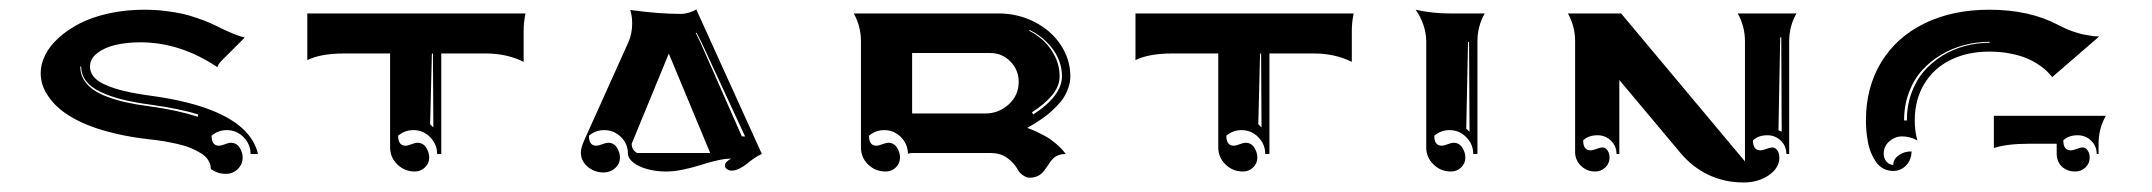

<svg xmlns="http://www.w3.org/2000/svg" viewBox="-20 -497 4518 403"><path d="M65.4 -343.8Q65.4 -362.5 74.7 -381.3Q84 -400.1 102.7 -417.2Q121.3 -434.3 147 -447.6Q172.6 -460.9 208 -468.8Q243.4 -476.6 283.2 -476.6Q305.9 -476.6 327 -474Q348.1 -471.4 363.3 -468Q378.4 -464.6 395 -458.7Q411.6 -452.9 421 -448.7Q430.4 -444.6 444.1 -437.7Q475.6 -422.4 493.7 -418.2L457.3 -381.8Q456.3 -380.9 454 -378.5Q451.7 -376.2 450.8 -375.4Q450 -374.5 448 -372.6Q446 -370.6 445.3 -369.8Q444.6 -368.9 443.1 -367.3Q441.7 -365.7 441 -364.9Q440.4 -364 439.5 -362.7Q438.5 -361.3 438 -360.4Q437.5 -359.4 437 -358.2Q436.5 -356.9 436.3 -356Q358.6 -408.2 274.4 -408.2Q246.6 -408.2 223.1 -402.8Q199.7 -397.5 184.3 -385.6Q168.9 -373.8 168.9 -357.4Q168.9 -342.5 181.2 -331.3Q193.4 -320.1 221.8 -311.2Q250.2 -302.2 296.1 -296.1Q379.4 -284.9 432.6 -262Q508.8 -229.2 521.5 -173.8H505.9Q505.9 -194.3 491.2 -209.1Q476.6 -223.9 456.1 -223.9Q438 -223.9 424.1 -212.2Q424.1 -191.4 439.2 -191.2Q444.3 -191.2 452 -194.2Q459.7 -197.3 464.8 -197.3Q476.3 -197.3 482.8 -187.3Q489.3 -177.2 489.3 -166.3Q489.3 -152.1 479 -142.1Q468.8 -132.1 454.1 -132.1Q436.5 -132.1 422.6 -142.3Q422.4 -152.3 417 -160.9Q411.6 -169.4 401.6 -175.5Q391.6 -181.6 379.8 -186.5Q367.9 -191.4 352.2 -194.9Q336.4 -198.5 322.3 -200.8Q308.1 -203.1 291.3 -204.8Q255.1 -209 224.2 -216.2Q193.4 -223.4 170.5 -232.1Q147.7 -240.7 129.6 -251.5Q111.6 -262.2 99.7 -273.4Q87.9 -284.7 80 -296.9Q72 -309.1 68.7 -320.6Q65.4 -332 65.4 -343.8ZM148.4 -357.4Q148.4 -342.5 155.5 -330.4Q162.6 -318.4 174.9 -309.4Q187.3 -300.5 205.8 -293.6Q224.4 -286.6 245.6 -282Q266.8 -277.3 293.5 -273.9Q352.1 -265.9 395 -252L396.2 -256.6Q358.2 -268.8 293.9 -277.6Q260.7 -282 235.5 -288.5Q210.2 -294.9 190.6 -304.3Q170.9 -313.7 160.6 -327.1Q150.4 -340.6 150.4 -357.4Z M625 -370.8V-468.8H1083Q1079.1 -450.4 1079.1 -432.6V-367.2Q1043.7 -384.8 999 -384.8H906.2V-173.8H897.5Q897.5 -194.3 882.8 -209.1Q868.2 -223.9 847.7 -223.9Q829.6 -223.9 815.7 -212.2Q815.7 -191.4 830.8 -191.2Q835.9 -191.2 843.6 -194.2Q851.3 -197.3 856.4 -197.3Q867.9 -197.3 874.4 -187.3Q880.9 -177.2 880.9 -166.3Q880.9 -154.1 871.9 -145.5Q863 -137 850.6 -137Q829.1 -137 814 -151.9Q798.8 -166.7 798.8 -187.7V-384.8H703.1Q653.1 -384.8 625 -370.8ZM882.8 -236.3 889.6 -229.5 888.7 -384.8 886.5 -384.3Z M1199.2 -176.8Q1199.2 -186.5 1205.8 -201.4L1299.1 -408.7Q1306.9 -426.3 1306.9 -448Q1306.9 -462.6 1303 -476.1Q1362.8 -467.8 1409.2 -467.8Q1417 -467.8 1426.3 -470.6Q1435.5 -473.4 1441.4 -477.3L1579.1 -173.8Q1571.3 -170.7 1562.3 -164.3Q1553.2 -158 1546.8 -152.6Q1540.3 -147.2 1531.9 -143.1Q1523.4 -138.9 1515.6 -138.9Q1510 -138.9 1505.9 -142Q1501.7 -145 1501.7 -149.4Q1501.7 -153.8 1504.9 -157Q1508.1 -160.2 1514.6 -164.1Q1501.5 -164.1 1483.4 -159.8Q1465.3 -155.5 1450 -150.5Q1434.6 -145.5 1414.7 -141.2Q1394.8 -137 1378.2 -137Q1356.4 -137 1337.9 -142.2Q1319.3 -147.5 1308.6 -156.4Q1297.9 -165.3 1297.9 -175.8Q1297.9 -195.1 1283.2 -209.5Q1268.6 -223.9 1248 -223.9Q1230 -223.9 1216.1 -212.2Q1216.1 -191.4 1231.2 -191.2Q1236.3 -191.2 1244 -194.2Q1251.7 -197.3 1256.8 -197.3Q1268.3 -197.3 1274.8 -187.3Q1281.2 -177.2 1281.2 -166.3Q1281.2 -153.3 1271.2 -144.2Q1261.2 -135 1247.1 -135Q1227.3 -135 1213.3 -147.2Q1199.2 -159.4 1199.2 -176.8ZM1305.9 -195.3Q1305.9 -182.1 1317.4 -175.8H1470.7L1383.8 -384.5ZM1440.2 -428.2 1450.9 -406.2 1537.1 -210.7H1543.9L1453.1 -406.7L1442.1 -428.2Z M1772 -468.8H2075.2Q2116.9 -468.8 2151.9 -450.7Q2186.8 -432.6 2206.7 -402.3Q2226.6 -372.1 2226.6 -336.9Q2226.6 -325.2 2222.7 -313.6Q2218.8 -302 2213 -292.8Q2207.3 -283.7 2198.2 -274.4Q2189.2 -265.1 2181.8 -258.9Q2174.3 -252.7 2164.2 -245.8Q2154.1 -239 2148.7 -235.8Q2143.3 -232.7 2136 -228.5Q2143.3 -226.1 2151.4 -222.5Q2159.4 -219 2171.8 -212.4Q2184.1 -205.8 2196.2 -195.7Q2208.3 -185.5 2217 -173.8Q2208 -173.8 2201.3 -171.1Q2194.6 -168.5 2190.3 -164.1Q2186 -159.7 2182.5 -154.3Q2179 -148.9 2175.3 -143.7Q2171.6 -138.4 2167.4 -134Q2163.1 -129.6 2156.4 -126.8Q2149.7 -124 2140.6 -124Q2134.8 -124 2127.6 -128.8Q2120.4 -133.5 2116.7 -140.4Q2107.4 -156.7 2093 -166.3Q2078.6 -175.8 2060.5 -175.8H1894.5Q1888.4 -175.8 1885.7 -173.8Q1885.7 -194.3 1871.1 -209.1Q1856.4 -223.9 1835.9 -223.9Q1817.9 -223.9 1804 -212.2Q1804 -191.4 1819.1 -191.2Q1824.2 -191.2 1831.9 -194.2Q1839.6 -197.3 1844.7 -197.3Q1856.2 -197.3 1862.7 -187.3Q1869.1 -177.2 1869.1 -166.3Q1869.1 -154.1 1860.2 -145.5Q1851.3 -137 1838.9 -137Q1817.4 -137 1802.2 -151.6Q1787.1 -166.3 1787.1 -187.5V-410.2Q1787.1 -441.9 1772 -468.8ZM1894.5 -258.8H2047.9Q2076.2 -258.8 2097.2 -277.8Q2118.2 -296.9 2118.2 -325.2Q2118.2 -350.1 2100.8 -367.9Q2083.5 -385.7 2058.6 -385.7H1894.5ZM2140.1 -432.4Q2169.7 -417.5 2186.9 -391.7Q2204.1 -366 2204.1 -336.9Q2204.1 -316.4 2188.8 -297.7Q2173.6 -279.1 2146 -261.2L2148.9 -256.8Q2209 -295.9 2209 -336.9Q2209 -366.7 2190.6 -392.7Q2172.1 -418.7 2141.1 -434.1Z M2363.3 -370.8V-468.8H2821.3Q2817.4 -450.4 2817.4 -432.6V-367.2Q2782 -384.8 2737.3 -384.8H2644.5V-173.8H2635.7Q2635.7 -194.3 2621.1 -209.1Q2606.4 -223.9 2585.9 -223.9Q2567.9 -223.9 2554 -212.2Q2554 -191.4 2569.1 -191.2Q2574.2 -191.2 2581.9 -194.2Q2589.6 -197.3 2594.7 -197.3Q2606.2 -197.3 2612.7 -187.3Q2619.1 -177.2 2619.1 -166.3Q2619.1 -154.1 2610.2 -145.5Q2601.3 -137 2588.9 -137Q2567.4 -137 2552.2 -151.9Q2537.1 -166.7 2537.1 -187.7V-384.8H2441.4Q2391.4 -384.8 2363.3 -370.8ZM2621.1 -236.3 2627.9 -229.5 2627 -384.8 2624.8 -384.3Z M2951.4 -476.6Q2986.1 -468.8 3021.2 -468.8H3096.4Q3081.1 -442.1 3081.1 -410.2V-173.8H3072.3Q3072.3 -194.3 3057.6 -209.1Q3043 -223.9 3022.5 -223.9Q3004.4 -223.9 2990.5 -212.2Q2990.5 -191.4 3005.6 -191.2Q3010.7 -191.2 3018.4 -194.2Q3026.1 -197.3 3031.2 -197.3Q3042.7 -197.3 3049.2 -187.3Q3055.7 -177.2 3055.7 -166.3Q3055.7 -154.1 3046.8 -145.5Q3037.8 -137 3025.4 -137Q3003.9 -137 2988.8 -151.9Q2973.6 -166.7 2973.6 -187.7V-410.2Q2973.6 -428 2967.4 -445.4Q2961.2 -462.9 2951.4 -476.6ZM3057.6 -226.6 3064.5 -220.7 3063.5 -409.2 3061.3 -408.7Z M3271 -468.8H3382.6L3642.6 -158.2V-410.2Q3642.6 -441.9 3627.4 -468.8H3750.7Q3735.4 -442.1 3735.4 -410.2V-173.8H3729.5Q3729.5 -190.4 3717.8 -201.8Q3706.1 -213.1 3689.5 -213.1Q3670.7 -213.1 3659.4 -202.4Q3659.4 -181.6 3674.6 -181.4Q3679.7 -181.4 3687.4 -184.4Q3695.1 -187.5 3700.2 -187.5Q3706.3 -187.5 3710.6 -181.3Q3714.8 -175 3714.8 -166.3Q3714.8 -144.5 3692.7 -129.3Q3670.7 -114 3639.6 -114Q3599.9 -114 3566.2 -129.9Q3532.5 -145.8 3506.8 -176.5L3378.9 -329.1V-173.8H3373Q3373 -190.4 3361.3 -201.8Q3349.6 -213.1 3333 -213.1Q3314.2 -213.1 3303 -202.4Q3303 -181.6 3318.1 -181.4Q3323.2 -181.4 3330.9 -184.4Q3338.6 -187.5 3343.8 -187.5Q3349.9 -187.5 3354.1 -181.3Q3358.4 -175 3358.4 -166.3Q3358.4 -154.1 3349.5 -145.5Q3340.6 -137 3328.1 -137Q3310.8 -137 3298.5 -148.9Q3286.1 -160.9 3286.1 -178V-410.2Q3286.1 -441.9 3271 -468.8ZM3712.9 -223.6 3719.7 -220.7 3718.8 -418.9 3716.6 -418.5Z M3896.5 -244.1Q3896.5 -313.7 3928.7 -366.6Q3960.9 -419.4 4019.7 -448Q4078.4 -476.6 4155.3 -476.6Q4239.3 -476.6 4299.1 -445.1Q4314.7 -436.8 4329.8 -431.4Q4345 -426 4356.6 -424Q4368.2 -421.9 4374.5 -421.1Q4380.9 -420.4 4386 -420.4L4287.6 -335.2Q4282 -342 4275.5 -348.4Q4269 -354.7 4257.2 -362.4Q4245.4 -370.1 4231.7 -375.6Q4218 -381.1 4198 -384.9Q4178 -388.7 4155.3 -388.7Q4109.4 -388.7 4074.1 -371.2Q4038.8 -353.8 4018.9 -320.8Q3999 -287.8 3999 -244.1Q3999 -222.2 4004.4 -202.4Q3988.5 -210.7 3972.9 -210.7Q3957.3 -210.7 3945.6 -200.3Q3933.8 -189.9 3933.8 -174.6Q3933.8 -164.8 3939.7 -157.8Q3945.6 -150.9 3953.9 -150.9Q3953.9 -162.6 3965.1 -170.9Q3976.3 -179.2 3992.2 -179.2Q3992.2 -161.9 3981 -150Q3969.7 -138.2 3953.9 -138.2Q3942.6 -138.2 3933.3 -143.1Q3924.1 -147.9 3918 -156.6Q3911.9 -165.3 3907.5 -175.7Q3903.1 -186 3900.8 -198.5Q3898.4 -210.9 3897.5 -221.9Q3896.5 -232.9 3896.5 -244.1ZM3976.6 -244.1H3982.4Q3982.4 -275.1 3992.2 -302Q4002 -328.9 4018.7 -347.9Q4035.4 -366.9 4057.6 -380.5Q4079.8 -394 4104.9 -400.6Q4129.9 -407.2 4156.2 -407.2V-409.2Q4129.4 -409.2 4103.6 -402.6Q4077.9 -396 4054.8 -382.3Q4031.7 -368.7 4014.4 -349.5Q3997.1 -330.3 3986.8 -303.1Q3976.6 -275.9 3976.6 -244.1ZM4165 -186.3V-253.9H4400.1Q4384.8 -227.3 4384.8 -195.3V-173.8H4380.9Q4380.9 -190.4 4369.1 -201.8Q4357.4 -213.1 4340.8 -213.1Q4322 -213.1 4310.8 -202.4Q4310.8 -181.6 4325.9 -181.4Q4331.1 -181.4 4338.7 -184.4Q4346.4 -187.5 4351.6 -187.5Q4357.7 -187.5 4361.9 -181.3Q4366.2 -175 4366.2 -166.3Q4366.2 -154.1 4357.3 -145.5Q4348.4 -137 4335.9 -137Q4318.6 -137 4307.7 -147.5Q4296.9 -158 4296.9 -174.8V-195.3H4238.3Q4192.9 -195.3 4165 -186.3Z"/></svg>

Font: AgreloyInT3
Style: Medium
Weight: 400
Designer: gluk
Foundry: gluk
Version: Version 0.27